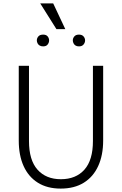

<svg xmlns="http://www.w3.org/2000/svg" viewBox="-20 -1086 715 1126"><path d="M150 -700V-259Q150 -147 200 -91Q250 -35 337 -35Q425 -35 475 -91Q525 -147 525 -259V-700H585V-262Q585 -176 556 -112.5Q527 -49 471.5 -14.5Q416 20 336 20Q257 20 202 -14.5Q147 -49 118.5 -112Q90 -175 90 -262V-700ZM196 -849Q196 -862 205 -872.5Q214 -883 233 -883Q251 -883 259.5 -872.5Q268 -862 268 -849Q268 -836 259.5 -825Q251 -814 233 -814Q221 -814 212.5 -819Q204 -824 200 -832.5Q196 -841 196 -849ZM407 -849Q407 -862 416 -872.5Q425 -883 443 -883Q461 -883 470 -872.5Q479 -862 479 -849Q479 -836 470 -825Q461 -814 443 -814Q431 -814 423 -819Q415 -824 411 -832.5Q407 -841 407 -849ZM216 -1066H292L363 -915H311Z"/></svg>

Font: Moderustic Light
Style: Regular
Weight: 300
Designer: Tural Alisoy
Foundry: TAFT Foundry
Version: Version 2.120